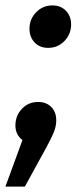

<svg xmlns="http://www.w3.org/2000/svg" viewBox="-49 -519 296 710"><path d="M159 -74Q159 -54 151.5 -34Q144 -14 123 25L43 171H-29L34 -1Q8 -21 8 -55Q8 -91 32 -116.5Q56 -142 92 -142Q122 -142 140.5 -123.5Q159 -105 159 -74ZM60 -413Q60 -448 84.5 -473.5Q109 -499 145 -499Q176 -499 195 -479Q214 -459 214 -429Q214 -393 189.5 -367.5Q165 -342 129 -342Q98 -342 79 -362Q60 -382 60 -413Z"/></svg>

Font: Fira Sans Condensed Medium
Style: Italic
Weight: 500
Width: 3
Italic angle: -8°
Designer: bBox Type GmbH & Carrois Corporate GbR & Edenspiekermann AG
Foundry: bBox Type GmbH & Carrois Corporate GbR & Edenspiekermann AG
Version: Version 4.301